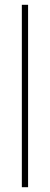

<svg xmlns="http://www.w3.org/2000/svg" viewBox="-20 -780 207 800"><path d="M97 0V-760H71V0Z"/></svg>

Font: Noto Sans Myanmar UI ExtraCondensed Thin
Style: Regular
Weight: 100
Width: 2
Designer: Monotype Design Team
Foundry: Monotype Imaging Inc.
Version: Version 2.103